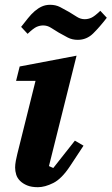

<svg xmlns="http://www.w3.org/2000/svg" viewBox="-20 -768 465 800"><path d="M138 12Q111 12 93 4.5Q75 -3 63.5 -14.5Q52 -26 47.5 -40.5Q43 -55 43 -70Q43 -82 46 -98.5Q49 -115 52 -126L128 -431H47L62 -491L299 -536L184 -76L202 -68L292 -182L328 -161L272 -76Q237 -23 202 -5.5Q167 12 138 12ZM304 -602Q281 -602 262.5 -611.5Q244 -621 225 -632Q207 -643 192 -652.5Q177 -662 160 -662Q146 -662 132.5 -656Q119 -650 95 -627L68 -656Q83 -675 96.5 -692Q110 -709 124.5 -721.5Q139 -734 154.5 -741Q170 -748 189 -748Q212 -748 230.5 -738.5Q249 -729 268 -718Q286 -707 301 -697.5Q316 -688 333 -688Q347 -688 360.5 -694Q374 -700 398 -723L425 -694Q395 -655 368 -628.5Q341 -602 304 -602Z"/></svg>

Font: IBM Plex Serif
Style: Bold Italic
Weight: 700
Italic angle: -14°
Designer: Mike Abbink, Paul van der Laan, Pieter van Rosmalen
Foundry: Bold Monday
Version: Version 3.001